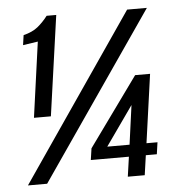

<svg xmlns="http://www.w3.org/2000/svg" viewBox="-46 -635 625 678"><g transform="rotate(-5 266.0 -295.5)"><path d="M68 -236 105 -503 52 -495 57 -530Q89 -538 108 -553.5Q127 -569 144 -591H178L128 -236ZM26 0 429 -588H499L94 0ZM380 0 390 -70H255L261 -111L437 -355H490L456 -112H495L489 -70H450L440 0ZM317 -112H396L415 -251Z"/></g></svg>

Font: Alumni Sans SemiBold
Style: Italic
Weight: 600
Italic angle: -8°
Version: Version 1.016